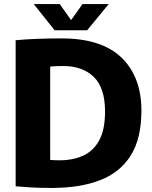

<svg xmlns="http://www.w3.org/2000/svg" viewBox="-20 -920 748 945"><path d="M235 5Q176 5 133 2.5Q90 0 57 -3V-722Q108 -727 167.5 -729Q227 -731 283 -731Q480 -731 578 -636.5Q676 -542 676 -375Q676 -239 624 -155.5Q572 -72 473.5 -33.5Q375 5 235 5ZM272 -131Q340 -131 390.5 -154.5Q441 -178 469 -230.5Q497 -283 497 -371Q497 -488 441.5 -541.5Q386 -595 292 -595Q274 -595 257.5 -594.5Q241 -594 227 -592V-133Q236 -132 248 -131.5Q260 -131 272 -131ZM249 -771 146 -900H274L330 -821L386 -900H515L409 -771Z"/></svg>

Font: Murecho
Style: Bold
Weight: 700
Designer: Neil Summerour
Foundry: Positype
Version: Version 1.010; ttfautohint (v1.8.3)